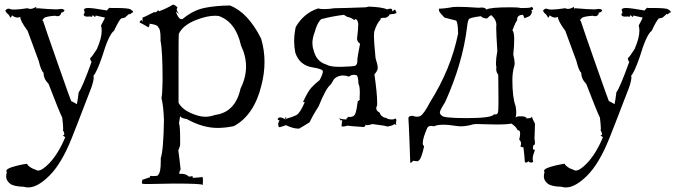

<svg xmlns="http://www.w3.org/2000/svg" viewBox="-27 -550 2963 842"><path d="M97 272Q138 272 190.5 219.5Q243 167 287 57Q291 49 374 -167Q384 -197 384 -211L383 -218Q397 -233 420 -299Q450 -399 473 -415Q493 -458 504 -469Q507 -469 521 -473Q532 -482 540 -490V-488Q540 -487 541 -487Q543 -487 548.5 -491.5Q554 -496 556 -496Q558 -496 558 -493L555 -502Q554 -503 545 -509Q536 -515 479 -515H458L456 -516Q450 -516 442 -504Q380 -515 361 -515Q341 -515 341 -506V-505Q344 -505 344 -492Q340 -490 340 -487Q340 -477 357 -477L370 -478Q372 -476 374 -476Q377 -476 380 -484Q387 -476 390 -476Q392 -476 392 -480V-482L433 -473Q433 -469 416 -438Q419 -428 419 -415Q419 -383 398 -335Q378 -303 368 -294Q371 -280 374 -280H375Q334 -166 318 -145Q314 -110 310 -93Q305 -97 285 -107Q284 -107 227 -269.5Q170 -432 162 -458Q159 -458 159 -461Q159 -463 166 -470.5Q173 -478 214 -481Q220 -479 225 -479Q233 -479 237 -484Q241 -489 241 -492L240 -494Q254 -496 256 -506Q249 -511 241 -511L233 -510Q229 -509 218 -509Q194 -509 137 -514L134 -512Q132 -512 132 -517V-520Q117 -511 106 -511Q99 -511 94 -514Q55 -508 35 -508Q23 -508 18.5 -510Q14 -512 10 -512Q2 -512 -4 -502L-7 -508Q1 -493 6.5 -489.5Q12 -486 19 -472Q25 -478 25 -482V-483Q38 -473 50 -473Q56 -473 62 -476V-475Q62 -458 94 -415Q103 -389 143 -282Q153 -240 164 -231Q164 -204 186 -182Q232 -62 246 -34Q250 1 250 14L249 21Q255 32 255 37Q255 43 248 44Q259 51 259 52Q229 124 189 166Q158 198 140 198Q135 198 131 195Q100 185 91 168Q57 173 25 183Q1 191 1 199Q1 202 3 205Q0 215 0 224Q0 241 16 254.5Q32 268 77 269Q87 272 97 272Z M861 262Q863 262 863 239Q863 226 859 226L855 227Q852 228 818 230L819 226Q819 223 814 223Q809 223 802 225Q789 212 768 212L763 213Q759 213 759 209Q759 204 765 193Q762 160 755 109Q763 91 763 84V61Q763 3 758 -10Q762 -40 765 -40H766V-39Q766 -32 792 -28Q862 11 927 11Q961 11 999 3Q1087 -45 1119 -174Q1133 -228 1133 -278Q1133 -331 1118 -381Q1060 -496 981 -526Q917 -525 870.5 -515.5Q824 -506 783 -474Q775 -466 769 -466Q755 -466 744 -500L759 -488Q748 -502 748 -509Q748 -514 752 -515Q747 -525 732 -530Q701 -511 666 -499H667Q670 -499 670 -500Q670 -502 666 -506Q661 -496 653 -496L649 -497Q602 -473 598 -473V-453Q596 -462 593 -462Q591 -462 587 -456Q585 -455 585 -453Q585 -451 592 -448Q599 -445 624 -430Q629 -437 629 -442L628 -446Q665 -442 667 -430Q677 -423 677 -385V-371Q686 -329 686 -196Q685 -134 681 -121Q690 -84 692 -24Q690 107 678 144V159Q678 206 667 216V217Q667 222 646 222H638L634 221Q631 221 631 224V227Q594 239 594 241Q597 237 598 237V238L595 250Q595 255 598 256Q601 257 626 257Q660 257 735 255Q859 255 861 261ZM873 -38Q846 -38 809 -54.5Q772 -71 756 -99V-143Q756 -181 756 -284.5Q756 -388 757 -401Q774 -439 832 -462Q880 -481 916 -481L932 -480Q1007 -454 1030 -350Q1052 -304 1052 -258Q1052 -210 1028 -162Q1005 -57 916 -46Q894 -38 873 -38Z M1285 14Q1306 2 1331 -14Q1344 -43 1370 -83Q1403 -165 1424 -180Q1439 -206 1441 -206Q1457 -219 1477 -219Q1490 -219 1504 -214Q1512 -222 1526 -222L1534 -221Q1544 -221 1545 -182Q1551 -173 1551 -143L1550 -117Q1551 -116 1551 -114Q1551 -111 1542 -106Q1537 -67 1531.5 -52Q1526 -37 1507 -37L1493 -38H1502Q1492 -31 1492 -28Q1492 -26 1494 -26Q1463 -27 1459 -33L1473 -14L1468 -22Q1468 -23 1470 -23L1474 -22Q1471 -5 1471 1V4L1476 5Q1484 5 1497 1Q1505 3 1568 7Q1576 4 1576 -2V-4Q1578 -1 1584 -1Q1592 -1 1606 -6Q1664 1 1672 5Q1700 0 1701 -6Q1707 -2 1709 -2Q1711 -2 1711 -4V-5H1703Q1703 -6 1709 -6L1711 -21Q1711 -30 1707 -30L1704 -29Q1699 -26 1691 -26Q1683 -26 1673 -29Q1666 -34 1664 -34H1663V-33Q1644 -38 1637 -57Q1623 -64 1623 -75Q1623 -81 1627 -88V-99Q1627 -141 1615 -224Q1629 -239 1629.5 -251.5Q1630 -264 1620 -295Q1613 -363 1613 -394L1614 -411Q1627 -452 1642 -463L1641 -466Q1641 -472 1657 -472H1664Q1678 -477 1682 -487L1701 -489L1712 -493Q1712 -496 1705 -509H1706Q1706 -508 1692 -500L1693 -505Q1693 -512 1685 -512Q1680 -512 1671 -509Q1648 -519 1591 -521L1577 -518Q1471 -514 1440 -514Q1413 -510 1394 -510Q1378 -510 1368 -513Q1306 -493 1270 -432Q1263 -400 1263 -369Q1263 -344 1268 -319Q1287 -262 1347 -254Q1389 -247 1389 -237Q1389 -226 1375 -199Q1357 -185 1340.5 -168Q1324 -151 1301 -101Q1304 -103 1306 -103Q1308 -103 1309 -101Q1289 -54 1273 -45.5Q1257 -37 1221 -27Q1225 -31 1225 -32Q1225 -33 1223 -33H1222Q1226 -36 1227 -36Q1228 -36 1228 -34L1226 -26Q1210 -35 1202 -35Q1191 -35 1191 -26Q1191 -23 1199 -22L1193 -10Q1193 8 1198 8Q1202 8 1227 -1Q1259 14 1280 14ZM1471 -257H1458Q1421 -257 1404 -267Q1360 -280 1348 -331Q1343 -345 1343 -361Q1343 -383 1353 -409Q1364 -451 1382 -466Q1426 -478 1481 -485Q1495 -476 1496 -476Q1514 -473 1526 -462Q1530 -466 1533 -466Q1540 -466 1544 -447V-442Q1544 -424 1539 -383V-379Q1539 -368 1552 -358Q1540 -299 1540 -284V-280Q1540 -269 1532 -262Q1517 -258 1471 -257Z M1774 164Q1777 164 1785 155Q1797 157 1803 157Q1808 157 1808 155Q1821 148 1833 91Q1827 88 1827 77Q1827 57 1845 15Q1849 2 1864 2L1876 4Q1889 -3 1917 -3Q1942 -3 1979 3L1993 4Q2019 4 2049 -5Q2055 -6 2069 -6L2106 -5L2156 -4Q2194 -4 2216 -8Q2237 6 2243 21H2245Q2254 21 2254 36Q2254 46 2250 62Q2258 70 2258 80Q2258 86 2255 92Q2263 96 2266 96Q2268 96 2268 94V92Q2274 140 2274 154Q2274 163 2279 163Q2284 163 2297 154Q2292 157 2292 159Q2292 162 2303 163Q2311 162 2311 157Q2311 155 2310 152.5Q2309 150 2309 145Q2309 134 2319 107H2317Q2310 107 2310 99Q2310 94 2313 86H2314Q2319 86 2319 76Q2319 69 2317 59L2319 -2V-8Q2309 -26 2304 -42L2305 -39Q2305 -31 2285 -31H2281V-36Q2279 -36 2277 -34L2278 -35Q2278 -40 2252 -40Q2241 -40 2234 -35Q2237 -44 2237 -57Q2237 -69 2234 -85Q2220 -123 2220 -198Q2220 -235 2229 -263L2230 -272Q2230 -286 2224 -311Q2228 -351 2228 -376Q2228 -411 2220 -417Q2234 -454 2241 -461V-465Q2241 -484 2265 -485Q2268 -485 2273 -470Q2294 -477 2299 -483Q2304 -489 2306 -498H2307Q2307 -499 2302 -503Q2311 -507 2311 -512Q2311 -516 2304 -520Q2302 -515 2273 -515H2255Q2246 -518 2213 -518Q2121 -518 2106 -508Q2102 -517 2085 -517L2071 -516Q2016 -520 1984 -520Q1957 -520 1948 -517Q1916 -512 1902 -512H1898L1902 -515L1898 -512V-508Q1898 -496 1909 -490L1904 -493Q1904 -492 1912 -484Q1920 -476 1922 -473Q1963 -463 1972 -460Q1981 -457 1982 -403Q1951 -248 1859 -102Q1832 -50 1817 -42Q1810 -38 1801 -38Q1793 -38 1784 -42H1781Q1764 -42 1764 -31Q1765 -24 1768.5 63.5Q1772 151 1772 160Q1772 164 1774 164ZM2021 -32Q1912 -32 1910 -44Q1902 -49 1902 -57Q1902 -66 1925 -102Q2002 -273 2021 -430Q2024 -459 2029.5 -466Q2035 -473 2082 -479Q2091 -469 2109 -469Q2122 -483 2127 -483Q2129 -483 2130 -481Q2150 -463 2150 -440L2149 -431Q2149 -404 2154 -326Q2148 -293 2148 -273Q2148 -262 2150 -255L2149 -247Q2149 -234 2158 -222L2159 -116Q2159 -77 2158 -65Q2157 -48 2146 -48Q2141 -48 2135 -51L2140 -49Q2130 -32 2021 -32Z M2455 272Q2496 272 2548.5 219.5Q2601 167 2645 57Q2649 49 2732 -167Q2742 -197 2742 -211L2741 -218Q2755 -233 2778 -299Q2808 -399 2831 -415Q2851 -458 2862 -469Q2865 -469 2879 -473Q2890 -482 2898 -490V-488Q2898 -487 2899 -487Q2901 -487 2906.5 -491.5Q2912 -496 2914 -496Q2916 -496 2916 -493L2913 -502Q2912 -503 2903 -509Q2894 -515 2837 -515H2816L2814 -516Q2808 -516 2800 -504Q2738 -515 2719 -515Q2699 -515 2699 -506V-505Q2702 -505 2702 -492Q2698 -490 2698 -487Q2698 -477 2715 -477L2728 -478Q2730 -476 2732 -476Q2735 -476 2738 -484Q2745 -476 2748 -476Q2750 -476 2750 -480V-482L2791 -473Q2791 -469 2774 -438Q2777 -428 2777 -415Q2777 -383 2756 -335Q2736 -303 2726 -294Q2729 -280 2732 -280H2733Q2692 -166 2676 -145Q2672 -110 2668 -93Q2663 -97 2643 -107Q2642 -107 2585 -269.5Q2528 -432 2520 -458Q2517 -458 2517 -461Q2517 -463 2524 -470.5Q2531 -478 2572 -481Q2578 -479 2583 -479Q2591 -479 2595 -484Q2599 -489 2599 -492L2598 -494Q2612 -496 2614 -506Q2607 -511 2599 -511L2591 -510Q2587 -509 2576 -509Q2552 -509 2495 -514L2492 -512Q2490 -512 2490 -517V-520Q2475 -511 2464 -511Q2457 -511 2452 -514Q2413 -508 2393 -508Q2381 -508 2376.5 -510Q2372 -512 2368 -512Q2360 -512 2354 -502L2351 -508Q2359 -493 2364.5 -489.5Q2370 -486 2377 -472Q2383 -478 2383 -482V-483Q2396 -473 2408 -473Q2414 -473 2420 -476V-475Q2420 -458 2452 -415Q2461 -389 2501 -282Q2511 -240 2522 -231Q2522 -204 2544 -182Q2590 -62 2604 -34Q2608 1 2608 14L2607 21Q2613 32 2613 37Q2613 43 2606 44Q2617 51 2617 52Q2587 124 2547 166Q2516 198 2498 198Q2493 198 2489 195Q2458 185 2449 168Q2415 173 2383 183Q2359 191 2359 199Q2359 202 2361 205Q2358 215 2358 224Q2358 241 2374 254.5Q2390 268 2435 269Q2445 272 2455 272Z"/></svg>

Font: Xiaobo Songti 小帛宋体
Style: Regular
Weight: 400
Version: Version 1.501;March 17, 2024;FontCreator 14.0.0.2814 64-bit